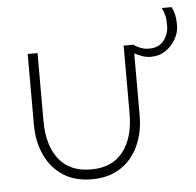

<svg xmlns="http://www.w3.org/2000/svg" viewBox="-44 -566 636 622"><g transform="rotate(-5 274.0 -254.5)"><path d="M90.5 -189.5Q90.5 -111.5 125.8 -65.8Q161 -20 230.5 -20Q300 -20 335.2 -65.8Q370.5 -111.5 370.5 -189.5V-410.5H402.5V-181Q402.5 -126 382.5 -82.2Q362.5 -38.5 324.2 -13.2Q286 12 230.5 12Q175.5 12 137 -13.2Q98.5 -38.5 78.5 -82.2Q58.5 -126 58.5 -181V-410.5H90.5ZM456 -366.5Q441.5 -366.5 427.8 -371.2Q414 -376 402.5 -382.5V-410.5Q410 -404 423.5 -398.8Q437 -393.5 452 -393.5Q484.5 -393.5 500.5 -415Q516.5 -436.5 516.5 -462.5Q516.5 -484.5 513.5 -495.8Q510.5 -507 504.5 -521H536Q540 -514 544.2 -500Q548.5 -486 548.5 -460Q548.5 -437.5 536.2 -416Q524 -394.5 503.2 -380.5Q482.5 -366.5 456 -366.5Z"/></g></svg>

Font: League Spartan Extralight
Style: Regular
Weight: 200
Foundry: The League of Moveable Type
Version: Version 2.300; ttfautohint (v1.8.3)